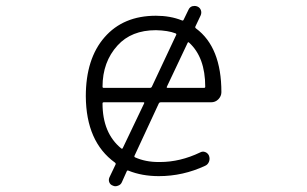

<svg xmlns="http://www.w3.org/2000/svg" viewBox="-20 -609 1040 650"><path d="M524.4 -262.7Q519.5 -262.7 517.6 -258.8L435.5 -82Q433.6 -78.1 437.5 -76.2Q472.7 -60.5 516.6 -60.5Q518.6 -60.5 521.5 -60.5Q589.8 -60.5 657.2 -92.8Q666 -97.7 674.8 -94.2Q683.6 -90.8 687.5 -82Q691.4 -71.3 687.5 -61.5Q683.6 -51.8 674.8 -47.9Q599.6 -12.7 517.6 -12.7Q460.9 -12.7 415 -31.2Q411.1 -33.2 409.2 -29.3L392.6 7.8Q388.7 16.6 379.9 19.5Q375 21.5 370.6 21.5Q366.2 21.5 362.3 19.5Q353.5 16.6 350.1 8.3Q346.7 0 350.6 -8.8L371.1 -51.8Q373 -55.7 369.1 -58.6Q271.5 -128.9 270.5 -283.2Q270.5 -410.2 334 -482.9Q397.5 -555.7 507.8 -555.7Q556.6 -555.7 595.7 -540Q599.6 -538.1 601.6 -542L618.2 -576.2Q622.1 -585 630.9 -587.9Q634.8 -588.9 638.7 -588.9Q643.6 -588.9 648.4 -586.9Q657.2 -583 660.2 -574.2Q663.1 -565.4 659.2 -556.6L641.6 -519.5Q639.6 -515.6 643.6 -512.7Q729.5 -449.2 729.5 -296.9Q729.5 -283.2 718.8 -272.5Q709 -262.7 694.3 -262.7ZM467.8 -258.8Q469.7 -262.7 465.8 -262.7H331.1Q327.1 -262.7 327.1 -258.8Q327.1 -158.2 390.6 -106.4Q391.6 -105.5 392.6 -105.5Q394.5 -105.5 395.5 -107.4ZM620.1 -464.8Q617.2 -467.8 615.2 -463.9L544.9 -315.4Q543 -311.5 547.9 -311.5H670.9Q674.8 -311.5 674.8 -315.4Q674.8 -415 620.1 -464.8ZM576.2 -490.2Q577.1 -491.2 577.1 -492.2Q577.1 -495.1 574.2 -496.1Q548.8 -505.9 507.8 -506.8Q424.8 -506.8 377.9 -455.1Q327.1 -399.4 327.1 -315.4Q327.1 -311.5 331.1 -311.5H487.3Q492.2 -311.5 494.1 -315.4Z"/></svg>

Font: Gen Jyuu Gothic L Monospace Light
Style: Regular
Weight: 300
Designer: [Source Han Sans]
Ryoko NISHIZUKA  (kana & ideographs); Paul D. Hunt (Latin, Greek & Cyrillic); Wenlong ZHANG  (bopomofo
Version: Version 1.002.20150607